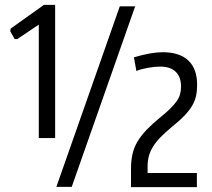

<svg xmlns="http://www.w3.org/2000/svg" viewBox="-20 -766 871 787"><path d="M517 -76Q517 -107 523 -134Q529 -161 543.5 -185.5Q558 -210 581 -234Q604 -258 637 -285Q662 -305 678 -321Q694 -337 704 -351Q714 -365 718 -379.5Q722 -394 722 -411Q722 -451 700 -472Q678 -493 637 -493Q614 -493 586 -488Q558 -483 539 -475L529 -531Q599 -552 647 -552Q716 -552 752 -518Q788 -484 788 -418Q788 -393 783.5 -372.5Q779 -352 767.5 -332.5Q756 -313 736.5 -292.5Q717 -272 687 -248Q658 -224 638.5 -204Q619 -184 607 -164.5Q595 -145 590 -125.5Q585 -106 585 -84V-57H787V1H517ZM471 -740H534L274 0H211ZM139 -665 51 -606H40L22 -638L24 -649L160 -746H206V-200H139Z"/></svg>

Font: Encode Sans Compressed
Style: Regular
Weight: 400
Designer: Pablo Impallari, Andres Torresi
Foundry: Pablo Impallari, Andres Torresi
Version: Version 1.000; ttfautohint (v1.00) -l 8 -r 50 -G 200 -x 14 -